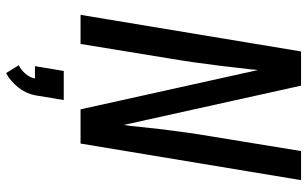

<svg xmlns="http://www.w3.org/2000/svg" viewBox="-212 -564 1023 640"><g transform="rotate(90 300.0 -243.5)"><path d="M29 0 151 -735H265L396 -144Q397 -150 397.5 -155Q398 -160 399 -165L411 -276Q416 -317 422 -358.5Q428 -400 435 -441L483 -735H580L458 0H344L213 -591Q212 -585 211.5 -580Q211 -575 211 -570L198 -459Q193 -418 187 -376.5Q181 -335 174 -294L126 0ZM223 248 197 206Q213 198 225.5 183.5Q238 169 241 152H200L216 56H313L297 152Q294 167 287.5 181Q281 195 271 207.5Q261 220 249 230.5Q237 241 223 248Z"/></g></svg>

Font: Iosevka SS04 Medium Extended
Style: Italic
Weight: 500
Width: 7
Italic angle: -9°
Monospace: yes
Designer: Belleve Invis
Foundry: Belleve Invis
Version: Version 19.0.0; ttfautohint (v1.8.4)